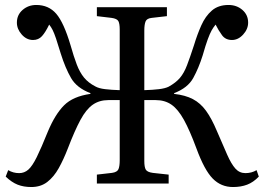

<svg xmlns="http://www.w3.org/2000/svg" viewBox="-20 -739 1065 773"><path d="M106 14Q75 14 51 4.5Q27 -5 3 -28L13 -54Q33 -42 57 -42Q78 -42 94 -56Q110 -70 128 -106.5Q146 -143 173 -210Q202 -279 238 -315Q274 -351 344 -361V-364Q289 -385 266 -425Q243 -465 225 -522Q213 -562 205.5 -584Q198 -606 192 -618Q186 -630 178 -640Q163 -609 149 -593.5Q135 -578 113 -578Q87 -578 67.5 -600Q48 -622 48 -648Q48 -679 71 -699Q94 -719 126 -719Q176 -719 206.5 -683.5Q237 -648 264 -557Q277 -511 289 -479.5Q301 -448 318 -427Q335 -406 364 -391Q378 -383 403.5 -380Q429 -377 462 -376V-620Q462 -644 456.5 -654Q451 -664 429 -667L370 -674V-710H652V-674L591 -667Q571 -665 566 -652.5Q561 -640 561 -616V-376Q595 -377 620 -380Q645 -383 659 -390Q688 -406 704.5 -425.5Q721 -445 733 -476.5Q745 -508 761 -557Q774 -600 790.5 -637Q807 -674 833 -696.5Q859 -719 900 -719Q933 -719 956 -699Q979 -679 979 -648Q979 -622 959 -600Q939 -578 914 -578Q888 -578 874 -597Q860 -616 848 -640Q839 -629 832 -616.5Q825 -604 816.5 -581Q808 -558 796 -516Q780 -465 758 -425Q736 -385 681 -364V-361Q726 -356 756.5 -340Q787 -324 809.5 -293Q832 -262 853 -212Q878 -154 894.5 -116.5Q911 -79 927.5 -60.5Q944 -42 968 -42Q993 -42 1013 -54L1022 -28Q1000 -5 975 4.5Q950 14 918 14Q870 14 836.5 -20Q803 -54 771 -141Q744 -214 720.5 -256.5Q697 -299 670.5 -317.5Q644 -336 607 -336H561V-91Q561 -66 567 -56Q573 -46 595 -43L659 -36V0H370V-36L431 -43Q452 -46 457 -58Q462 -70 462 -94V-336H416Q380 -336 353.5 -317.5Q327 -299 304 -256.5Q281 -214 253 -141Q236 -97 216.5 -62Q197 -27 170.5 -6.5Q144 14 106 14Z"/></svg>

Font: Literata 36pt
Style: Regular
Weight: 400
Designer: Latin by Veronika Burian and Jose Scaglione. Greek by Irene Vlachou. Cyrillic by Vera Evstafieva.
Foundry: TypeTogether
Version: Version 3.002